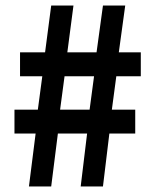

<svg xmlns="http://www.w3.org/2000/svg" viewBox="-20 -670 553 690"><path d="M84 0H164L188 -190H293L270 0H350L373 -190H466V-276H382L398 -396H486V-482H407L430 -650H350L327 -482H222L244 -650H164L142 -482H52V-396H132L116 -276H32V-190H108ZM196 -276 212 -396H318L302 -276Z"/></svg>

Font: Source Sans Pro Semibold
Style: Regular
Weight: 600
Designer: Paul D. Hunt
Foundry: Adobe Systems Incorporated
Version: Version 3.006;hotconv 1.0.111;makeotfexe 2.5.65597